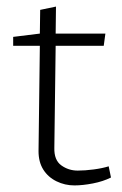

<svg xmlns="http://www.w3.org/2000/svg" viewBox="-20 -552 370 583"><path d="M206 11Q177 11 151.5 -1.5Q126 -14 111.5 -37Q97 -60 97 -93L101 -413H20V-440L101 -450L102 -522L150 -532L149 -450H300L295 -413H149L145 -103Q144 -66 166 -50Q188 -34 216 -34Q238 -34 264.5 -37.5Q291 -41 310 -47L317 -13Q293 -1 262 5Q231 11 206 11Z"/></svg>

Font: Ancizar Sans Thin
Style: Regular
Weight: 100
Designer: Cesar Puertas, Viviana Monsalve, Julian Moncada, Julian Prieto, Jose Castro, Mariel Hernandez, Felipe Aragon, Sara Alarc
Version: Version 8.100